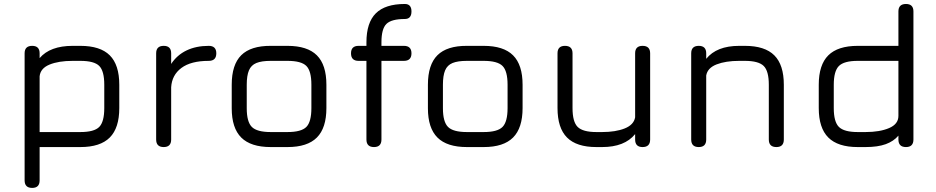

<svg xmlns="http://www.w3.org/2000/svg" viewBox="-20 -720 4583 940"><path d="M137.5 200Q100.5 200 100.5 163V-459Q100.5 -495.5 137.5 -495.5Q174 -495.5 174 -459V-435.5Q199.5 -465.5 240 -480.5Q280.5 -495.5 335.5 -495.5H373.5Q471 -495.5 517.5 -449Q564 -402.5 564 -305V-191Q564 -93.5 517.5 -46.8Q471 0 373.5 0H174V163Q174 200 137.5 200ZM174 -73.5H373.5Q441 -73.5 465.8 -98.5Q490.5 -123.5 490.5 -191V-305Q490.5 -372.5 465.8 -397.2Q441 -422 373.5 -422H335.5Q267 -422 222.5 -403.8Q178 -385.5 174 -346.5Z M781.5 0Q744.5 0 744.5 -37V-459Q744.5 -495.5 781.5 -495.5Q818 -495.5 818 -459V-407Q846.5 -450.5 893.2 -473Q940 -495.5 1002 -495.5Q1039 -495.5 1039 -459Q1039 -422 1002 -422Q914.5 -422 868 -387.2Q821.5 -352.5 818 -292.5V-37Q818 0 781.5 0Z M1305.5 0Q1208 0 1161.2 -46.5Q1114.5 -93 1114.5 -190V-305Q1114.5 -403.5 1161.2 -449.8Q1208 -496 1305.5 -495.5H1387.5Q1485 -495.5 1531.5 -449Q1578 -402.5 1578 -305V-191Q1578 -93.5 1531.5 -46.8Q1485 0 1387.5 0ZM1188 -190Q1188 -123.5 1213 -98.5Q1238 -73.5 1305.5 -73.5H1387.5Q1455 -73.5 1479.8 -98.5Q1504.5 -123.5 1504.5 -191V-305Q1504.5 -372.5 1479.8 -397.2Q1455 -422 1387.5 -422H1305.5Q1260.5 -422 1235 -411.5Q1209.5 -401 1198.8 -375.5Q1188 -350 1188 -305Z M1811 0Q1774 0 1774 -37V-422H1735.5Q1698.5 -422 1698.5 -459Q1698.5 -495.5 1735.5 -495.5H1774V-513Q1774 -609 1820 -654.8Q1866 -700.5 1962 -700.5Q1994.5 -700.5 1994.5 -664Q1994.5 -627 1962 -627Q1896.5 -627 1872 -603Q1847.5 -579 1847.5 -513V-495.5H1957.5Q1994.5 -495.5 1994.5 -459Q1994.5 -422 1957.5 -422H1847.5V-37Q1847.5 0 1811 0Z M2266 0Q2168.5 0 2121.8 -46.5Q2075 -93 2075 -190V-305Q2075 -403.5 2121.8 -449.8Q2168.5 -496 2266 -495.5H2348Q2445.5 -495.5 2492 -449Q2538.5 -402.5 2538.5 -305V-191Q2538.5 -93.5 2492 -46.8Q2445.5 0 2348 0ZM2148.5 -190Q2148.5 -123.5 2173.5 -98.5Q2198.5 -73.5 2266 -73.5H2348Q2415.5 -73.5 2440.2 -98.5Q2465 -123.5 2465 -191V-305Q2465 -372.5 2440.2 -397.2Q2415.5 -422 2348 -422H2266Q2221 -422 2195.5 -411.5Q2170 -401 2159.2 -375.5Q2148.5 -350 2148.5 -305Z M3126 -495.5Q3163 -495.5 3163 -459V-37Q3163 0 3126 0Q3089.5 0 3089.5 -37V-63.5Q3038 0 2928 0H2900Q2802.5 0 2756 -46.8Q2709.5 -93.5 2709.5 -191V-459Q2709.5 -495.5 2746 -495.5Q2783 -495.5 2783 -459V-191Q2783 -123.5 2808.2 -98.5Q2833.5 -73.5 2900 -73.5H2928Q2994 -73.5 3038.5 -91.2Q3083 -109 3089.5 -145.5V-459Q3089.5 -495.5 3126 -495.5Z M3401 0Q3364 0 3364 -37V-459Q3364 -495.5 3401 -495.5Q3437.5 -495.5 3437.5 -459V-432Q3488.5 -495.5 3599 -495.5H3627Q3724.5 -495.5 3771 -449Q3817.5 -402.5 3817.5 -305V-37Q3817.5 0 3781 0Q3744 0 3744 -37V-305Q3744 -372.5 3718.8 -397.2Q3693.5 -422 3627 -422H3599Q3533 -422 3488.5 -404.8Q3444 -387.5 3437.5 -350.5V-37Q3437.5 0 3401 0Z M4179.5 0Q4082 0 4035.2 -46.8Q3988.5 -93.5 3988.5 -191V-305Q3988.5 -402.5 4035.2 -449Q4082 -495.5 4179.5 -495.5H4378.5V-664Q4378.5 -700.5 4415.5 -700.5Q4452 -700.5 4452 -664V-37Q4452 0 4415.5 0Q4378.5 0 4378.5 -37V-56Q4355.5 -28.5 4316.5 -14.2Q4277.5 0 4217.5 0ZM4179.5 -73.5H4217.5Q4287.5 -73.5 4333 -93Q4378.5 -112.5 4378.5 -152.5V-422H4179.5Q4112 -422 4087 -396.8Q4062 -371.5 4062 -305V-191Q4062 -123.5 4087.2 -98.5Q4112.5 -73.5 4179.5 -73.5Z"/></svg>

Font: Jura Light SemiBold
Style: Regular
Weight: 600
Version: Version 5.106